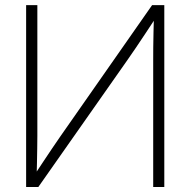

<svg xmlns="http://www.w3.org/2000/svg" viewBox="-20 -748 762 768"><path d="M637.2 0H592.8V-507.8Q592.8 -530.8 593 -558.6Q593.3 -586.4 594 -618.2Q594.7 -649.9 595.7 -685.5L605 -679.7Q582.5 -645.5 562.3 -615Q542 -584.5 523.9 -557.6Q505.9 -530.8 489.3 -507.3L133.3 0H84.5V-727.5H129.4V-204.6Q129.4 -182.1 128.9 -154.5Q128.4 -127 127.9 -98.4Q127.4 -69.8 126.5 -43.5L117.7 -47.9Q135.7 -75.2 153.6 -102.1Q171.4 -128.9 188.5 -154.3Q205.6 -179.7 221.2 -202.1L588.4 -727.5H637.2Z"/></svg>

Font: Inter 28pt ExtraLight
Style: Regular
Weight: 250
Designer: Rasmus Andersson
Foundry: rsms
Version: Version 4.001;git-66647c0bb